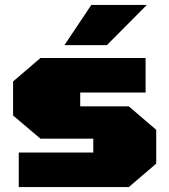

<svg xmlns="http://www.w3.org/2000/svg" viewBox="-20 -758 686 778"><path d="M241 -575 350 -738H575L413 -575ZM56 0V-140H358V-196H144L33 -290V-428L144 -523H570V-383H305V-327H502L613 -232V-95L502 0Z"/></svg>

Font: Tomorrow ExtraBold
Style: Regular
Weight: 800
Designer: Tony de Marco, Monica Rizzolli
Foundry: Just in Type
Version: Version 2.002